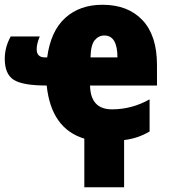

<svg xmlns="http://www.w3.org/2000/svg" viewBox="-35 -583 712 806"><path d="M403 -434Q458 -434 458 -342H345Q346 -394 362.5 -414Q379 -434 403 -434ZM319 -1V203H486V5Q544 -2 593 -31V-166Q519 -124 435 -124Q345 -124 343 -224H624V-310Q624 -434 563 -498.5Q502 -563 395 -563Q300 -563 239 -508Q178 -453 163 -342H154Q119 -342 119 -376Q119 -386 121.5 -398.5Q124 -411 132 -430H10Q-15 -385 -15 -336Q-15 -272 22.5 -248Q60 -224 161 -224Q180 -43 319 -1Z"/></svg>

Font: Noto Sans Display SemiCondensed Black
Style: Regular
Weight: 900
Width: 4
Designer: Monotype Design Team
Foundry: Monotype Imaging Inc.
Version: Version 1.900